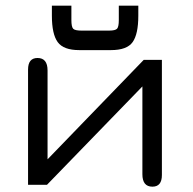

<svg xmlns="http://www.w3.org/2000/svg" viewBox="-20 -666 694 692"><path d="M563.5 -450.2V-35.2Q563.5 6.8 529.3 6.8Q493.2 6.8 493.2 -38.1V-354.5L149.4 0H81.1V-415Q81.1 -457 115.2 -457Q151.4 -457 151.4 -412.1V-91.8L498 -450.2ZM265.6 -485.4Q209 -485.4 188 -514.2Q167 -543 167 -609.4V-645.5H237.3V-593.8Q237.3 -569.3 243.7 -562.5Q250 -555.7 273.4 -555.7H373Q395.5 -555.7 401.9 -562.5Q408.2 -569.3 408.2 -593.8V-645.5H478.5V-609.4Q478.5 -543 458 -514.2Q437.5 -485.4 379.9 -485.4Z"/></svg>

Font: Jura
Style: DemiBold
Weight: 600
Version: Version 2.4